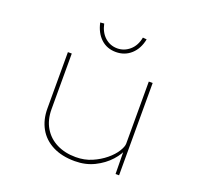

<svg xmlns="http://www.w3.org/2000/svg" viewBox="-129 -875 1061 1026"><g transform="rotate(20 401.5 -362.5)"><path d="M397 10Q323 10 270.5 -17Q218 -44 191 -92.5Q164 -141 164 -204V-525H186V-209Q186 -148 212.5 -103.5Q239 -59 286 -35.5Q333 -12 394 -12Q444 -12 485.5 -30Q527 -48 558.5 -74Q590 -100 607 -127.5Q624 -155 624 -172V-525H646V0H626L624 -150L637 -153Q625 -114 591 -76.5Q557 -39 507.5 -14.5Q458 10 397 10ZM404 -613Q353 -613 318.5 -645Q284 -677 272 -733L294 -735Q304 -687 334 -660.5Q364 -634 404 -634Q443 -634 474 -660.5Q505 -687 514 -735L536 -733Q525 -677 489.5 -645Q454 -613 404 -613Z"/></g></svg>

Font: Lexend Peta Thin
Style: Regular
Weight: 250
Version: Version 1.007